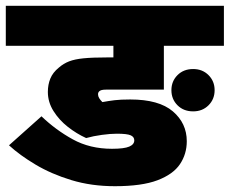

<svg xmlns="http://www.w3.org/2000/svg" viewBox="-20 -642 792 662"><path d="M383 -181Q361 -181 331.5 -177Q302 -173 277 -166Q244 -181 214 -204.5Q184 -228 164.5 -259Q145 -290 145 -325Q145 -350 153.5 -371Q162 -392 183 -409Q199 -423 218.5 -430.5Q238 -438 268.5 -441Q299 -444 348 -444H371V-484H0V-622H752V-484H545V-333H346Q336 -333 330.5 -331.5Q325 -330 322 -327Q320 -325 319 -322.5Q318 -320 318 -317Q318 -310 322 -303.5Q326 -297 333 -290Q355 -294 375 -296.5Q395 -299 429 -299Q528 -299 576 -258Q624 -217 624 -155Q624 -111 600.5 -76Q577 -41 523 -20.5Q469 0 376 0Q295 0 226 -21Q157 -42 102.5 -74.5Q48 -107 11 -141L123 -241Q172 -194 231 -161.5Q290 -129 366 -129Q408 -129 425.5 -136.5Q443 -144 443 -158Q443 -170 430.5 -175.5Q418 -181 383 -181ZM571 -331Q571 -362 592 -383Q613 -404 646 -404Q678 -404 699 -383Q720 -362 720 -331Q720 -300 699 -279Q678 -258 646 -258Q613 -258 592 -279Q571 -300 571 -331Z"/></svg>

Font: Noto Sans Devanagari Black
Style: Regular
Weight: 900
Version: Version 2.003